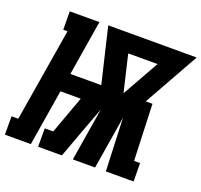

<svg xmlns="http://www.w3.org/2000/svg" viewBox="-162 -879 1072 1022"><g transform="rotate(20 374.5 -367.5)"><path d="M-35 0V-104H3L90 -631H66L65 -735H233L182 -423H357L283 -735H784L609 -423H647L659 -104H693L694 0H537L532 -122L525 -300L476 0H350L399 -300L347 -161L288 0H153V-104H201L279 -318H164L112 0ZM483 -423 600 -631H434L441 -601Z"/></g></svg>

Font: Iosevka Etoile Extrabold
Style: Italic
Weight: 800
Italic angle: -9°
Designer: Belleve Invis
Foundry: Belleve Invis
Version: Version 22.1.2; ttfautohint (v1.8.4)